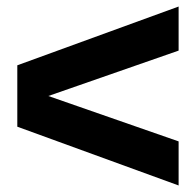

<svg xmlns="http://www.w3.org/2000/svg" viewBox="-20 -614 600 588"><path d="M128 -320 527 -181V-46L33 -226V-414L527 -594V-459Z"/></svg>

Font: CyStack Display
Style: Bold
Weight: 700
Designer: Weizhong Zhang
Foundry: 本地遙控
Version: Version 1.000;Glyphs 3.1.2 (3151)